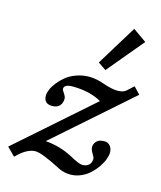

<svg xmlns="http://www.w3.org/2000/svg" viewBox="-159 -780 738 882"><g transform="rotate(15 210.0 -339.5)"><path d="M290.5 -483.9 252.4 -509.8 369.6 -701.2 434.1 -655.8ZM409.2 -123Q409.2 -109.4 402.3 -90.8Q395.5 -72.3 382.1 -52.7Q368.7 -33.2 351.1 -16.6Q333.5 0 309.1 10.7Q284.7 21.5 258.8 21.5Q227.5 21.5 201.7 8.3Q108.9 -40.5 77.1 -40.5Q36.6 -40.5 -11.7 9.3L-49.8 -28.8L303.2 -339.8Q247.1 -372.1 164.6 -372.1Q124.5 -372.1 124.5 -350.1Q124.5 -345.2 134 -331.5Q143.6 -317.9 143.6 -307.6Q143.6 -287.6 131.8 -274.4Q120.1 -261.2 96.7 -261.2Q56.6 -261.2 56.6 -300.3Q56.6 -312.5 63.5 -329.1Q70.3 -345.7 85 -364.3Q99.6 -382.8 119.1 -398.7Q138.7 -414.6 167.5 -424.8Q196.3 -435.1 228 -435.1Q261.7 -435.1 302.2 -420.4Q341.8 -406.7 369.1 -406.7Q395.5 -406.7 409.2 -418.9L439.5 -446.8L470.2 -414.6L110.4 -97.7Q181.6 -91.8 240.2 -60.1Q284.2 -35.6 300.8 -35.6Q320.3 -35.6 331.5 -46.4Q342.8 -57.1 342.8 -76.2Q342.8 -82 332.8 -98.4Q322.8 -114.7 322.8 -126.5Q322.8 -142.1 334.2 -154.5Q345.7 -167 371.1 -167Q388.2 -167 398.7 -154.5Q409.2 -142.1 409.2 -123Z"/></g></svg>

Font: Elstob 14pt SemiBold
Style: Italic
Weight: 600
Italic angle: -20°
Designer: Peter S. Baker
Version: Version 1.015